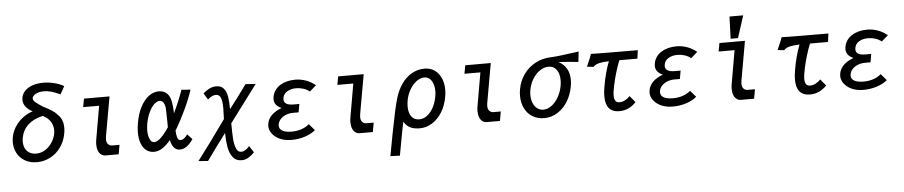

<svg xmlns="http://www.w3.org/2000/svg" viewBox="-51 -1176 8501 1806"><g transform="rotate(-5 4200.0 -273.0)"><path d="M47 -198.5Q47 -223.5 51 -244Q60 -296 89 -342.2Q118 -388.5 162 -422.5Q206 -456.5 259 -473.5Q218.5 -493 195.2 -522.8Q172 -552.5 172 -589.5Q172 -596 174 -610Q180 -644.5 206 -672.2Q232 -700 276.8 -716.2Q321.5 -732.5 381 -732.5Q431 -732.5 481.2 -720.2Q531.5 -708 575 -684Q566 -667 546.5 -632L533.5 -609Q481.5 -633.5 445.8 -642.8Q410 -652 380 -652Q349.5 -652 325.2 -644.5Q301 -637 286.5 -624.2Q272 -611.5 269.5 -596Q268 -577 290.5 -557.5Q313 -538 359.5 -508.5Q405.5 -485.5 437.8 -465.2Q470 -445 488.5 -422Q511.5 -402.5 526.5 -370.8Q541.5 -339 541.5 -293.5Q541.5 -267.5 536.5 -240.5Q524 -167 483.5 -110.8Q443 -54.5 384 -23.8Q325 7 258 7Q193.5 7 145.8 -20.5Q98 -48 72.5 -94.8Q47 -141.5 47 -198.5ZM442.5 -248.5Q445 -265 445 -279Q445 -320.5 423.2 -357.8Q401.5 -395 350 -422Q263.5 -403.5 210.5 -355.2Q157.5 -307 144 -232Q141 -213.5 141 -196Q141 -158 155.8 -130.5Q170.5 -103 197 -88.5Q223.5 -74 257 -74Q303.5 -74 343 -99Q382.5 -124 408.5 -164.2Q434.5 -204.5 442.5 -248.5Z M827 -110Q827 -133.5 831 -155L886 -471H735.5L750 -550H991L925 -177.5Q922.5 -161.5 922.5 -151.5Q922.5 -119.5 938 -103.8Q953.5 -88 975.5 -88H1045L1029.5 0H905.5Q883 0 865 -13Q847 -26 837 -51Q827 -76 827 -110Z M1227 -188.5Q1227 -232.5 1235.5 -278Q1250.5 -363 1283 -426Q1315.5 -489 1360.2 -523Q1405 -557 1456 -557Q1508 -557 1537 -524.8Q1566 -492.5 1573 -437Q1579.5 -406.5 1581.5 -338.5Q1607 -392.5 1632.8 -454.8Q1658.5 -517 1670.5 -553.5L1755.5 -546.5Q1728.5 -463 1684.2 -368.8Q1640 -274.5 1594.5 -196.5L1581.5 -176.5Q1584.5 -128.5 1593 -105.5Q1601.5 -82.5 1621.5 -82.5Q1639 -82.5 1656.2 -96Q1673.5 -109.5 1687.5 -131L1733 -82Q1673.5 6 1608 6Q1574 6 1552.2 -19Q1530.5 -44 1520.5 -91.5Q1483 -46 1444 -20Q1405 6 1362.5 6Q1322 6 1291.2 -17.2Q1260.5 -40.5 1243.8 -84.5Q1227 -128.5 1227 -188.5ZM1316.5 -200.5Q1316.5 -149.5 1331.8 -117Q1347 -84.5 1373 -84.5Q1401 -84.5 1438.2 -120.2Q1475.5 -156 1512.5 -213Q1512 -231 1512 -269.5Q1511 -372 1508.5 -397.5Q1505.5 -426.5 1492 -446.8Q1478.5 -467 1458.5 -467Q1432 -467 1404.8 -441.8Q1377.5 -416.5 1355.2 -369.5Q1333 -322.5 1322 -261.5Q1316.5 -228.5 1316.5 -200.5Z M2043.5 -112.5Q1971.5 -18 1861.5 136L1771.5 129Q1882 -15 2044.5 -243.5Q2045.5 -266.5 2045.5 -278Q2047.5 -324 2047.5 -345.5Q2047.5 -408.5 2035 -442.8Q2022.5 -477 1987.5 -477Q1972 -477 1952 -468.2Q1932 -459.5 1911.5 -439.5L1875 -500Q1899 -524 1931.5 -540.5Q1964 -557 2000 -557Q2047 -557 2071 -526Q2095 -495 2102.5 -447Q2110 -399 2110 -331.5Q2190 -435 2254 -524L2275.5 -553.5L2371 -547Q2281.5 -428.5 2144.5 -244.5Q2127.5 -221.5 2110 -198V-185.5Q2110.5 -103 2114 -50.8Q2117.5 1.5 2132.8 39.2Q2148 77 2180 77Q2200 77 2221 63.8Q2242 50.5 2258 30.5L2299 92Q2270.5 121.5 2241 139Q2211.5 156.5 2178 156.5Q2123.5 156.5 2094 117.5Q2064.5 78.5 2054.5 20.5Q2044.5 -37.5 2043.5 -112.5Z M2507.5 -41.5Q2454.5 -85.5 2454.5 -143Q2454.5 -153.5 2457 -167Q2465.5 -211.5 2501 -245.5Q2536.5 -279.5 2594 -300Q2525.5 -329 2525.5 -390Q2525.5 -400 2528 -413.5Q2534 -445.5 2552.8 -472.5Q2571.5 -499.5 2601 -517.5Q2629 -535.5 2665.8 -545Q2702.5 -554.5 2744 -554.5Q2795 -554.5 2842 -538Q2889 -522 2935 -485.5L2873 -431.5Q2847 -452.5 2813.8 -463Q2780.5 -473.5 2746 -473.5Q2696.5 -473.5 2661 -452.2Q2625.5 -431 2619.5 -391Q2618.5 -382 2618.5 -378.5Q2618.5 -323.5 2709.5 -323.5H2763.5L2750 -245.5H2696Q2663 -245.5 2632 -233.8Q2601 -222 2579.8 -200Q2558.5 -178 2553.5 -149.5Q2552.5 -140.5 2552.5 -137Q2552.5 -104 2583.5 -87.2Q2614.5 -70.5 2669.5 -70.5Q2718.5 -70.5 2760.8 -84.5Q2803 -98.5 2835.5 -126L2888 -65.5Q2849 -32 2788.8 -12.5Q2728.5 7 2663.5 7Q2614.5 7 2576 -5Q2537.5 -17 2507.5 -41.5Z M3227 -110Q3227 -133.5 3231 -155L3286 -471H3135.5L3150 -550H3391L3325 -177.5Q3322.5 -161.5 3322.5 -151.5Q3322.5 -119.5 3338 -103.8Q3353.5 -88 3375.5 -88H3445L3429.5 0H3305.5Q3283 0 3265 -13Q3247 -26 3237 -51Q3227 -76 3227 -110Z M3574 240 3612 37 3619 1.5Q3658 -203.5 3685 -296Q3708 -373.5 3748.5 -431Q3789 -488.5 3844.5 -520.2Q3900 -552 3965.5 -552Q4019.5 -552 4059.8 -524Q4100 -496 4121.2 -447.2Q4142.5 -398.5 4142.5 -337Q4142.5 -305.5 4136.5 -272.5Q4122 -188.5 4082.8 -126Q4043.5 -63.5 3988.5 -30Q3933.5 3.5 3872.5 3.5Q3812.5 3.5 3776 -17.8Q3739.5 -39 3724 -73.5Q3717 -44.5 3708.5 -0.2Q3700 44 3691 94Q3679.5 158.5 3663.5 243.5ZM4044 -283Q4048.5 -308.5 4048.5 -332.5Q4048.5 -371 4037.5 -402.2Q4026.5 -433.5 4005.8 -451.5Q3985 -469.5 3956 -469.5Q3917.5 -469.5 3880.8 -441.5Q3844 -413.5 3817.5 -367.5Q3791 -321.5 3781.5 -269.5Q3776 -237.5 3776 -211.5Q3776 -150.5 3801.8 -115.8Q3827.5 -81 3875 -81Q3914 -81 3948.8 -106.5Q3983.5 -132 4008.5 -178Q4033.5 -224 4044 -283Z M4427 -110Q4427 -133.5 4431 -155L4486 -471H4335.5L4350 -550H4591L4525 -177.5Q4522.5 -161.5 4522.5 -151.5Q4522.5 -119.5 4538 -103.8Q4553.5 -88 4575.5 -88H4645L4629.5 0H4505.5Q4483 0 4465 -13Q4447 -26 4437 -51Q4427 -76 4427 -110Z M4838 -218Q4838 -250.5 4843.5 -279.5Q4857 -358 4901.2 -419.8Q4945.5 -481.5 5011.8 -517Q5078 -552.5 5156 -555Q5223 -557 5423.5 -586L5413 -488.5Q5318 -498.5 5226.5 -504Q5327.5 -449 5327.5 -327.5Q5327.5 -298.5 5321.5 -264.5Q5308 -187.5 5269.5 -125Q5231 -62.5 5173.2 -26.2Q5115.5 10 5046.5 10Q4984 10 4936.5 -19.5Q4889 -49 4863.5 -100.8Q4838 -152.5 4838 -218ZM5227 -280.5Q5231.5 -307.5 5231.5 -332Q5231.5 -394 5204.2 -431.2Q5177 -468.5 5129 -468.5Q5086.5 -468.5 5046.8 -441.5Q5007 -414.5 4978.5 -368Q4950 -321.5 4940 -265.5Q4935.5 -241 4935.5 -218Q4935.5 -175.5 4949.5 -141.8Q4963.5 -108 4988.5 -89Q5013.5 -70 5046 -70Q5086.5 -70 5124.2 -98Q5162 -126 5189.2 -174.2Q5216.5 -222.5 5227 -280.5Z M5504 -470.5Q5528.5 -525 5537.5 -554Q5559.5 -552 5726 -551Q5892.5 -550 5979 -550L5968.5 -471H5798Q5776 -416.5 5758.5 -356.8Q5741 -297 5729.5 -243.5Q5722.5 -209 5719 -186.5Q5715.5 -164 5715.5 -144Q5715.5 -77 5765 -77Q5792 -77 5818.8 -91Q5845.5 -105 5864.5 -126.5L5915 -65Q5847.5 6.5 5757.5 6.5Q5627.5 6.5 5627.5 -145.5Q5627.5 -186.5 5636.5 -234.5Q5657 -360 5699 -470.5Q5639 -468.5 5604.5 -459.8Q5570 -451 5550.5 -430L5489 -436.5Z M6107.5 -41.5Q6054.5 -85.5 6054.5 -143Q6054.5 -153.5 6057 -167Q6065.5 -211.5 6101 -245.5Q6136.5 -279.5 6194 -300Q6125.5 -329 6125.5 -390Q6125.5 -400 6128 -413.5Q6134 -445.5 6152.8 -472.5Q6171.5 -499.5 6201 -517.5Q6229 -535.5 6265.8 -545Q6302.5 -554.5 6344 -554.5Q6395 -554.5 6442 -538Q6489 -522 6535 -485.5L6473 -431.5Q6447 -452.5 6413.8 -463Q6380.5 -473.5 6346 -473.5Q6296.5 -473.5 6261 -452.2Q6225.5 -431 6219.5 -391Q6218.5 -382 6218.5 -378.5Q6218.5 -323.5 6309.5 -323.5H6363.5L6350 -245.5H6296Q6263 -245.5 6232 -233.8Q6201 -222 6179.8 -200Q6158.5 -178 6153.5 -149.5Q6152.5 -140.5 6152.5 -137Q6152.5 -104 6183.5 -87.2Q6214.5 -70.5 6269.5 -70.5Q6318.5 -70.5 6360.8 -84.5Q6403 -98.5 6435.5 -126L6488 -65.5Q6449 -32 6388.8 -12.5Q6328.5 7 6263.5 7Q6214.5 7 6176 -5Q6137.5 -17 6107.5 -41.5Z M6827 -110Q6827 -133.5 6831 -155L6886 -471H6735.5L6750 -550H6991L6925 -177.5Q6922.5 -161.5 6922.5 -151.5Q6922.5 -119.5 6938 -103.8Q6953.5 -88 6975.5 -88H7045L7029.5 0H6905.5Q6883 0 6865 -13Q6847 -26 6837 -51Q6827 -76 6827 -110ZM6995.5 -790 6928 -581H6858.5L6866 -790Z M7304 -470.5Q7328.5 -525 7337.5 -554Q7359.5 -552 7526 -551Q7692.5 -550 7779 -550L7768.5 -471H7598Q7576 -416.5 7558.5 -356.8Q7541 -297 7529.5 -243.5Q7522.5 -209 7519 -186.5Q7515.5 -164 7515.5 -144Q7515.5 -77 7565 -77Q7592 -77 7618.8 -91Q7645.5 -105 7664.5 -126.5L7715 -65Q7647.5 6.5 7557.5 6.5Q7427.5 6.5 7427.5 -145.5Q7427.5 -186.5 7436.5 -234.5Q7457 -360 7499 -470.5Q7439 -468.5 7404.5 -459.8Q7370 -451 7350.5 -430L7289 -436.5Z M7907.5 -41.5Q7854.5 -85.5 7854.5 -143Q7854.5 -153.5 7857 -167Q7865.5 -211.5 7901 -245.5Q7936.5 -279.5 7994 -300Q7925.5 -329 7925.5 -390Q7925.5 -400 7928 -413.5Q7934 -445.5 7952.8 -472.5Q7971.5 -499.5 8001 -517.5Q8029 -535.5 8065.8 -545Q8102.5 -554.5 8144 -554.5Q8195 -554.5 8242 -538Q8289 -522 8335 -485.5L8273 -431.5Q8247 -452.5 8213.8 -463Q8180.5 -473.5 8146 -473.5Q8096.5 -473.5 8061 -452.2Q8025.5 -431 8019.5 -391Q8018.5 -382 8018.5 -378.5Q8018.5 -323.5 8109.5 -323.5H8163.5L8150 -245.5H8096Q8063 -245.5 8032 -233.8Q8001 -222 7979.8 -200Q7958.5 -178 7953.5 -149.5Q7952.5 -140.5 7952.5 -137Q7952.5 -104 7983.5 -87.2Q8014.5 -70.5 8069.5 -70.5Q8118.5 -70.5 8160.8 -84.5Q8203 -98.5 8235.5 -126L8288 -65.5Q8249 -32 8188.8 -12.5Q8128.5 7 8063.5 7Q8014.5 7 7976 -5Q7937.5 -17 7907.5 -41.5Z"/></g></svg>

Font: JuliaMono Medium
Style: Italic
Weight: 500
Italic angle: -9°
Monospace: yes
Designer: cormullion
Foundry: corm
Version: Version 0.054; ttfautohint (v1.8.4)